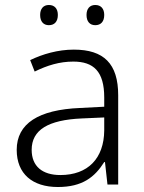

<svg xmlns="http://www.w3.org/2000/svg" viewBox="-20 -740 576 770"><path d="M141 -680C141 -654 154 -639 176 -639C199 -639 212 -654 212 -680C212 -705 199 -720 176 -720C154 -720 141 -705 141 -680ZM327 -680C327 -654 340 -639 362 -639C385 -639 398 -654 398 -680C398 -705 385 -720 362 -720C340 -720 327 -705 327 -680ZM276 -541C212 -541 151 -523 101 -499L119 -453C170 -478 219 -493 274 -493C355 -493 398 -454 398 -349V-312L301 -307C135 -300 47 -245 47 -139C47 -43 110 10 212 10C311 10 360 -30 398 -90H401L411 0H454V-358C454 -485 396 -541 276 -541ZM308 -265 398 -269V-217C397 -105 333 -38 222 -38C150 -38 107 -73 107 -139C107 -219 173 -259 308 -265Z"/></svg>

Font: Noto Sans Myanmar UI Light
Style: Regular
Weight: 300
Designer: Monotype Design Team
Foundry: Monotype Imaging Inc.
Version: Version 2.103